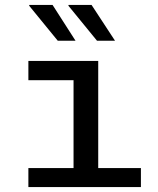

<svg xmlns="http://www.w3.org/2000/svg" viewBox="-20 -758 640 778"><path d="M95 0V-77H278V-433H95V-511H378V-77H551V0ZM373 -593 257 -735 258 -738H351L446 -593ZM214 -593 98 -735 99 -738H193L286 -593Z"/></svg>

Font: Chivo Mono
Style: Regular
Weight: 400
Monospace: yes
Designer: Hector Gatti
Foundry: Omnibus-Type
Version: Version 1.008; ttfautohint (v1.8.4.7-5d5b)